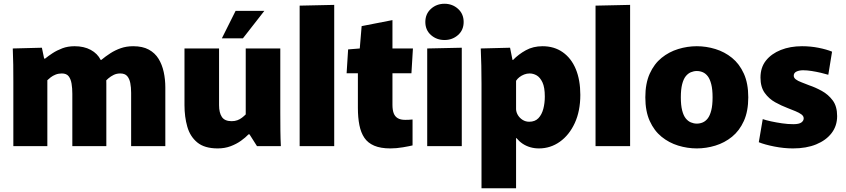

<svg xmlns="http://www.w3.org/2000/svg" viewBox="-20 -778 4503 1022"><path d="M51 -343Q51 -392 50.5 -433.5Q50 -475 48 -520L203 -524L215 -466H220Q237 -480 260 -495Q283 -510 312 -521Q341 -532 377 -532Q427 -532 463 -512.5Q499 -493 516 -459H519Q542 -478 567.5 -494.5Q593 -511 623 -521.5Q653 -532 689 -532Q739 -532 772 -514Q805 -496 824 -465Q843 -434 851.5 -394.5Q860 -355 860 -313V0H678V-284Q678 -313 673.5 -336Q669 -359 657 -373Q645 -387 620 -387Q601 -387 585.5 -379.5Q570 -372 557 -361Q544 -350 535 -338L545 -385Q546 -353 546 -332.5Q546 -312 546 -282V0H365V-279Q365 -308 361 -332.5Q357 -357 345.5 -372Q334 -387 309 -387Q291 -387 276 -381Q261 -375 250 -366.5Q239 -358 232 -351V0H51Z M1139 12Q1069 12 1030.5 -19.5Q992 -51 977 -103.5Q962 -156 962 -218V-520H1146V-218Q1146 -178 1161 -155.5Q1176 -133 1213 -133Q1230 -133 1243.5 -138Q1257 -143 1268 -151.5Q1279 -160 1288 -169V-520H1472V-178Q1472 -127 1472.5 -82.5Q1473 -38 1475 0H1348L1308 -63H1303Q1287 -46 1262.5 -28.5Q1238 -11 1207 0.5Q1176 12 1139 12ZM1161 -574 1234 -720H1387L1273 -574Z M1575 -748 1759 -752V0H1575Z M2058 12Q2006 12 1972 -2.5Q1938 -17 1919.5 -44.5Q1901 -72 1893 -112Q1885 -152 1885 -204V-388H1825L1833 -515L1895 -520L1905 -639L2069 -671V-520H2178L2170 -388H2069V-220Q2069 -193 2075.5 -175.5Q2082 -158 2097 -149Q2112 -140 2137 -140Q2148 -140 2157 -140.5Q2166 -141 2176 -142V-4Q2160 0 2125 6Q2090 12 2058 12Z M2254 -520 2438 -524V0H2254ZM2346 -565Q2304 -565 2274 -591.5Q2244 -618 2244 -661Q2244 -704 2274 -731Q2304 -758 2346 -758Q2388 -758 2418 -731Q2448 -704 2448 -661Q2448 -618 2418 -591.5Q2388 -565 2346 -565Z M2543 -331Q2543 -378 2542 -428.5Q2541 -479 2539 -520L2695 -524L2708 -459H2711Q2740 -489 2779 -510.5Q2818 -532 2868 -532Q2930 -532 2975.5 -500Q3021 -468 3045 -410Q3069 -352 3069 -273Q3069 -187 3039.5 -123Q3010 -59 2960 -23.5Q2910 12 2849 12Q2824 12 2802 5.5Q2780 -1 2762 -13Q2744 -25 2729 -43H2727V224H2543ZM2797 -130Q2828 -130 2846 -149Q2864 -168 2872 -198.5Q2880 -229 2880 -264Q2880 -313 2867.5 -339.5Q2855 -366 2837 -376.5Q2819 -387 2799 -387Q2784 -387 2770 -381.5Q2756 -376 2745 -367.5Q2734 -359 2727 -348V-196Q2728 -179 2737.5 -164Q2747 -149 2762.5 -139.5Q2778 -130 2797 -130Z M3150 -748 3334 -752V0H3150Z M3689 12Q3639 12 3590 -3Q3541 -18 3501.5 -50Q3462 -82 3438.5 -134Q3415 -186 3415 -260Q3415 -334 3438.5 -386Q3462 -438 3501.5 -470Q3541 -502 3590 -517Q3639 -532 3689 -532Q3739 -532 3788 -517Q3837 -502 3876.5 -470Q3916 -438 3939.5 -386Q3963 -334 3963 -260Q3963 -186 3939.5 -134Q3916 -82 3876.5 -50Q3837 -18 3788 -3Q3739 12 3689 12ZM3689 -120Q3706 -120 3721 -126.5Q3736 -133 3747.5 -148Q3759 -163 3766 -190.5Q3773 -218 3773 -260Q3773 -302 3766 -329.5Q3759 -357 3747.5 -372Q3736 -387 3721 -393.5Q3706 -400 3689 -400Q3673 -400 3657.5 -393.5Q3642 -387 3630 -372Q3618 -357 3611 -329.5Q3604 -302 3604 -260Q3604 -218 3611 -190.5Q3618 -163 3630 -148Q3642 -133 3657.5 -126.5Q3673 -120 3689 -120Z M4201 12Q4153 12 4102 2Q4051 -8 4019 -21L4040 -144Q4057 -138 4084.5 -132Q4112 -126 4143 -121.5Q4174 -117 4203 -117Q4233 -117 4245.5 -126Q4258 -135 4258 -148Q4258 -160 4246 -169Q4234 -178 4214.5 -186Q4195 -194 4172 -203Q4140 -215 4106.5 -233.5Q4073 -252 4050.5 -283.5Q4028 -315 4028 -365Q4028 -419 4057 -455.5Q4086 -492 4136 -512Q4186 -532 4249 -532Q4295 -532 4337.5 -523.5Q4380 -515 4409 -503L4389 -380Q4373 -385 4349.5 -390.5Q4326 -396 4301 -400Q4276 -404 4255 -404Q4234 -404 4219.5 -397Q4205 -390 4205 -375Q4205 -364 4216 -355.5Q4227 -347 4246 -340Q4265 -333 4287 -324Q4320 -313 4354.5 -294Q4389 -275 4412.5 -243.5Q4436 -212 4436 -160Q4436 -108 4406.5 -69.5Q4377 -31 4324.5 -9.5Q4272 12 4201 12Z"/></svg>

Font: Murecho Thin ExtraBold
Style: Regular
Weight: 800
Version: Version 1.010